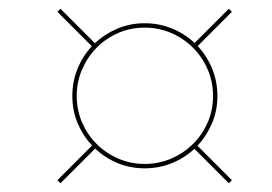

<svg xmlns="http://www.w3.org/2000/svg" viewBox="-20 -554 620 438"><path d="M145 -335Q145 -368 156.8 -397Q168.5 -426 189.5 -448.5L111 -527L118 -534L196.5 -455.5Q219 -476.5 248 -488.8Q277 -501 310 -501Q343 -501 372.2 -489Q401.5 -477 424 -456L502 -534L509 -527L431 -449Q452 -426.5 464 -397.2Q476 -368 476 -335Q476 -302 463.8 -273Q451.5 -244 430.5 -221.5L509 -143L502 -136L423.5 -214.5Q401 -193.5 372 -181.8Q343 -170 310 -170Q277 -170 248.2 -182Q219.5 -194 197 -215L118 -136L111 -143L190 -222Q169 -244.5 157 -273.2Q145 -302 145 -335ZM155 -335Q155 -303 167.2 -274.8Q179.5 -246.5 200.5 -225.5Q221.5 -204.5 249.8 -192.2Q278 -180 310 -180Q342 -180 370.5 -192.2Q399 -204.5 420.2 -225.5Q441.5 -246.5 453.8 -274.8Q466 -303 466 -335Q466 -367 453.8 -395.5Q441.5 -424 420.2 -445.2Q399 -466.5 370.5 -478.8Q342 -491 310 -491Q278 -491 249.8 -478.8Q221.5 -466.5 200.5 -445.2Q179.5 -424 167.2 -395.5Q155 -367 155 -335Z"/></svg>

Font: Lato Hairline
Style: Italic
Weight: 250
Italic angle: -7°
Designer: Lukasz Dziedzic
Foundry: Lukasz Dziedzic
Version: Version 1.104; Western+Polish opensource